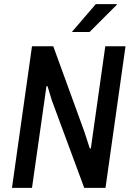

<svg xmlns="http://www.w3.org/2000/svg" viewBox="-20 -910 640 930"><path d="M38 0 135 -686H238L389 -271L415 -191H420L490 -686H588L491 0H388L231 -424L210 -493L205 -492L135 0ZM328 -755 444 -890H546V-887L414 -755Z"/></svg>

Font: Chivo Mono
Style: Italic
Weight: 400
Italic angle: -8.05°
Monospace: yes
Version: Version 1.008